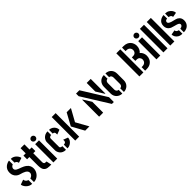

<svg xmlns="http://www.w3.org/2000/svg" viewBox="446 -2418 4114 4114"><g transform="rotate(-45 2503.0 -361.0)"><path d="M259 3V-110Q272 -110 286 -117Q300 -124 312.5 -136Q325 -148 333 -163.5Q341 -179 341 -198Q341 -227 325 -247.5Q309 -268 283.5 -282.5Q258 -297 231.5 -306Q205 -315 183 -321Q161 -327 153 -330Q122 -340 94 -363Q66 -386 48 -422.5Q30 -459 30 -508Q30 -561 49.5 -597.5Q69 -634 98 -656Q127 -678 157 -689Q187 -700 206 -700V-586Q197 -583 186.5 -577.5Q176 -572 167 -562Q158 -552 152 -539.5Q146 -527 146 -510Q146 -489 157.5 -474Q169 -459 188.5 -448.5Q208 -438 232.5 -428.5Q257 -419 283.5 -410Q310 -401 335 -388Q367 -373 396 -349.5Q425 -326 444 -292Q463 -258 463 -209Q463 -153 435 -104.5Q407 -56 360.5 -26.5Q314 3 259 3ZM206 3Q164 3 130.5 -14Q97 -31 72.5 -57Q48 -83 35 -110Q22 -137 22 -158L132 -197Q134 -172 146 -153.5Q158 -135 174.5 -124.5Q191 -114 206 -110ZM322 -516Q320 -538 309.5 -552.5Q299 -567 285.5 -575.5Q272 -584 259 -586V-700Q299 -700 331 -684.5Q363 -669 386 -644.5Q409 -620 421.5 -595.5Q434 -571 435 -553Z M736 0Q670 0 633.5 -22.5Q597 -45 583 -86Q569 -127 569 -182V-446H500V-557H569V-713H685V-557H750V-445H685V-172Q685 -152 695.5 -135.5Q706 -119 738 -119H761L787 0Z M851 0V-553H967V0ZM908 -601Q882 -601 862.5 -619.5Q843 -638 843 -664Q843 -690 862.5 -708.5Q882 -727 908 -727Q934 -727 952.5 -708.5Q971 -690 971 -664Q971 -638 952.5 -619.5Q934 -601 908 -601Z M1233 0Q1185 0 1151.5 -16Q1118 -32 1098 -57Q1078 -82 1068.5 -108Q1059 -134 1059 -152V-408Q1059 -429 1069 -454.5Q1079 -480 1100.5 -504Q1122 -528 1154.5 -544Q1187 -560 1232 -560V-449Q1212 -449 1198 -442Q1184 -435 1178 -425Q1172 -415 1172 -406V-152Q1172 -140 1179 -130.5Q1186 -121 1199.5 -116Q1213 -111 1233 -110ZM1278 1V-111Q1297 -111 1311.5 -116.5Q1326 -122 1334.5 -134.5Q1343 -147 1343 -167V-196L1450 -155Q1450 -113 1425 -77Q1400 -41 1360.5 -19.5Q1321 2 1278 1ZM1332 -364 1331 -393Q1331 -414 1323.5 -425.5Q1316 -437 1304 -442.5Q1292 -448 1278 -448V-560Q1322 -560 1358 -538.5Q1394 -517 1416 -482Q1438 -447 1438 -404Z M1814 0 1660 -281 1812 -559H1941L1787 -281L1943 0ZM1513 0V-713H1632V0Z M2624 0 2237 -621V-700H2338L2682 -146V0ZM2237 0V-512H2245L2359 -329V0ZM2674 -256 2560 -439V-700H2682V-256Z M2939 1Q2902 1 2869.5 -12.5Q2837 -26 2813 -49.5Q2789 -73 2775.5 -105.5Q2762 -138 2762 -175V-378Q2762 -416 2774.5 -449Q2787 -482 2810.5 -507Q2834 -532 2866.5 -546Q2899 -560 2939 -560V-447Q2919 -447 2905.5 -437Q2892 -427 2884.5 -410Q2877 -393 2877 -371V-182Q2877 -164 2884.5 -147.5Q2892 -131 2906.5 -121.5Q2921 -112 2939 -112ZM2987 1V-112Q3006 -112 3020 -121.5Q3034 -131 3041.5 -147Q3049 -163 3049 -181V-371Q3049 -392 3042 -409.5Q3035 -427 3021 -437Q3007 -447 2987 -447V-560Q3027 -560 3059.5 -546Q3092 -532 3115.5 -507Q3139 -482 3151 -449Q3163 -416 3163 -378V-175Q3163 -138 3149.5 -105.5Q3136 -73 3112 -49.5Q3088 -26 3056 -12.5Q3024 1 2987 1Z M3631 0V-107H3653Q3683 -107 3703.5 -115.5Q3724 -124 3737.5 -138.5Q3751 -153 3757.5 -171Q3764 -189 3764 -206Q3764 -242 3740.5 -269.5Q3717 -297 3668 -297H3631V-403H3668Q3701 -403 3722 -416Q3743 -429 3753 -450Q3763 -471 3763 -495Q3763 -518 3752 -541Q3741 -564 3718 -578.5Q3695 -593 3660 -593H3631V-700H3675Q3731 -700 3770.5 -682.5Q3810 -665 3835 -636.5Q3860 -608 3872 -573Q3884 -538 3884 -503Q3884 -456 3866 -415Q3848 -374 3816 -350Q3837 -335 3852.5 -311Q3868 -287 3876.5 -258.5Q3885 -230 3885 -198Q3885 -147 3862 -102Q3839 -57 3793 -28.5Q3747 0 3676 0ZM3457 0V-700H3578V0Z M3974 0V-553H4090V0ZM4031 -601Q4005 -601 3985.5 -619.5Q3966 -638 3966 -664Q3966 -690 3985.5 -708.5Q4005 -727 4031 -727Q4057 -727 4075.5 -708.5Q4094 -690 4094 -664Q4094 -638 4075.5 -619.5Q4057 -601 4031 -601Z M4185 0V-713H4309V0Z M4393 0V-713H4517V0Z M4800 5V-104Q4815 -104 4832 -110.5Q4849 -117 4861.5 -130.5Q4874 -144 4874 -164Q4874 -185 4854 -198Q4834 -211 4804 -220Q4774 -229 4740.5 -237.5Q4707 -246 4680 -256Q4659 -265 4637 -282.5Q4615 -300 4600 -328Q4585 -356 4585 -398Q4585 -446 4602.5 -478Q4620 -510 4647.5 -529Q4675 -548 4703.5 -556Q4732 -564 4754 -564V-456Q4731 -456 4717 -448Q4703 -440 4697.5 -428.5Q4692 -417 4692 -406Q4692 -386 4711 -370.5Q4730 -355 4770.5 -342Q4811 -329 4874 -315Q4893 -311 4912 -300.5Q4931 -290 4948 -273Q4965 -256 4975.5 -231Q4986 -206 4986 -171Q4986 -116 4961 -76Q4936 -36 4893.5 -15.5Q4851 5 4800 5ZM4756 5Q4695 5 4656 -18.5Q4617 -42 4598 -77Q4579 -112 4579 -147L4687 -167Q4687 -149 4697.5 -135Q4708 -121 4724 -113Q4740 -105 4756 -104ZM4869 -391Q4869 -419 4854.5 -432.5Q4840 -446 4823 -451Q4806 -456 4798 -456L4799 -564Q4852 -564 4891.5 -540.5Q4931 -517 4953.5 -481.5Q4976 -446 4976 -410Z"/></g></svg>

Font: Stick No Bills
Style: Bold
Weight: 700
Version: Version 2.000